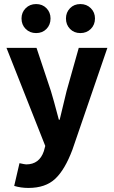

<svg xmlns="http://www.w3.org/2000/svg" viewBox="-20 -732 561 946"><path d="M120 194Q83 194 50 184L76 72Q103 78 109 78Q174 78 196 13L203 -13L12 -496H160L231 -283Q242 -248 270 -142H274Q296 -236 308 -283L368 -496H509L337 5Q300 104 252 149Q204 194 120 194ZM86 -641Q86 -671 106.5 -691.5Q127 -712 158 -712Q189 -712 209 -691.5Q229 -671 229 -641Q229 -610 209 -589.5Q189 -569 158 -569Q127 -569 106.5 -589.5Q86 -610 86 -641ZM305 -641Q305 -671 325 -691.5Q345 -712 376 -712Q407 -712 427.5 -691.5Q448 -671 448 -641Q448 -610 427.5 -589.5Q407 -569 376 -569Q345 -569 325 -589.5Q305 -610 305 -641Z"/></svg>

Font: Toshiba Sans
Style: Bold
Weight: 700
Designer: Paul D. Hunt
Foundry: Toshiba Corporation
Version: Version 2.020;PS 2.0;hotconv 1.0.86;makeotf.lib2.5.63406